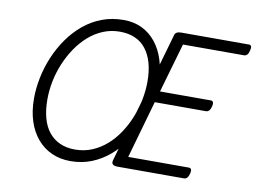

<svg xmlns="http://www.w3.org/2000/svg" viewBox="-101 -1167 1780 1339"><g transform="rotate(10 789.0 -498.0)"><path d="M474 19Q401 19 341 -8Q281 -35 238 -86Q195 -137 172 -208Q149 -279 149 -367Q149 -440 164.5 -516Q180 -592 210.5 -664.5Q241 -737 285.5 -800.5Q330 -864 388 -912.5Q446 -961 517 -988Q588 -1015 671 -1015Q744 -1015 801.5 -987Q859 -959 900 -907.5Q941 -856 963 -785.5Q985 -715 985 -631Q985 -558 969.5 -482Q954 -406 923.5 -333Q893 -260 849.5 -196.5Q806 -133 749 -84.5Q692 -36 623.5 -8.5Q555 19 474 19ZM491 -66Q556 -66 611.5 -89Q667 -112 713.5 -152.5Q760 -193 796 -247Q832 -301 857 -363Q882 -425 895 -490.5Q908 -556 908 -620Q908 -695 891.5 -752.5Q875 -810 843.5 -850Q812 -890 765.5 -910Q719 -930 659 -930Q596 -930 540.5 -907Q485 -884 438.5 -843Q392 -802 355.5 -748Q319 -694 293.5 -632.5Q268 -571 255 -506.5Q242 -442 242 -378Q242 -304 258 -245.5Q274 -187 306 -147.5Q338 -108 384.5 -87Q431 -66 491 -66ZM807 0Q782 0 771.5 -9Q761 -18 767 -40L1034 -970Q1037 -984 1048.5 -991Q1060 -998 1080 -998H1561Q1572 -998 1576.5 -988.5Q1581 -979 1575 -958Q1571 -938 1561.5 -928Q1552 -918 1540 -918H1107L1006 -568H1367Q1378 -568 1382.5 -558Q1387 -548 1382 -528Q1377 -508 1367.5 -498Q1358 -488 1346 -488H983L867 -80H1297Q1308 -80 1313 -70.5Q1318 -61 1312 -40Q1308 -21 1298.5 -10.5Q1289 0 1277 0Z"/></g></svg>

Font: Playwrite AU QLD
Style: Regular
Weight: 400
Designer: Veronika Burian, José Scaglione
Foundry: TypeTogether
Version: Version 1.002